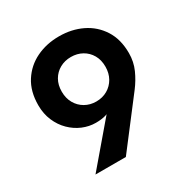

<svg xmlns="http://www.w3.org/2000/svg" viewBox="-162 -854 965 991"><g transform="rotate(-30 320.0 -358.0)"><path d="M450 -459Q450 -420 433 -390Q416 -360 386.5 -343Q357 -326 320 -326Q283 -326 253.5 -343Q224 -360 207 -390Q190 -420 190 -459Q190 -499 207 -528.5Q224 -558 253.5 -574.5Q283 -591 320 -591Q357 -591 386.5 -574.5Q416 -558 433 -528.5Q450 -499 450 -459ZM308 -2 521 -280Q550 -318 570 -362.5Q590 -407 590 -459Q590 -541 553.5 -598Q517 -655 456 -684.5Q395 -714 320 -714Q245 -714 184 -684.5Q123 -655 86.5 -598Q50 -541 50 -459Q50 -408 68 -366Q86 -324 116.5 -294Q147 -264 185 -248Q223 -232 263 -232Q300 -232 326 -240.5Q352 -249 377 -275L352 -266L127 -2Z"/></g></svg>

Font: Jost SemiBold
Style: Regular
Weight: 600
Version: Version 3.710